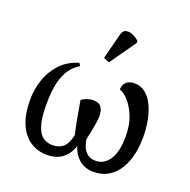

<svg xmlns="http://www.w3.org/2000/svg" viewBox="-141 -945 1081 1093"><g transform="rotate(20 399.0 -399.0)"><path d="M255 10Q201 10 156.5 -18.5Q112 -47 86 -105.5Q60 -164 60 -254Q60 -315 79.5 -374Q99 -433 141 -479Q183 -525 252 -546L262 -530Q217 -502 194 -459.5Q171 -417 163.5 -366Q156 -315 156 -260Q156 -174 171.5 -129Q187 -84 212.5 -68.5Q238 -53 267 -53Q306 -53 330.5 -73.5Q355 -94 368 -149Q361 -179 354 -215Q347 -251 341 -286.5Q335 -322 330 -350Q345 -360 362.5 -366.5Q380 -373 399 -373Q436 -373 449.5 -352Q463 -331 463 -299Q463 -284 458.5 -254.5Q454 -225 448 -196Q442 -167 438 -151Q446 -101 469 -77Q492 -53 528 -53Q579 -53 611 -100.5Q643 -148 643 -242Q643 -313 621.5 -364.5Q600 -416 571.5 -446Q543 -476 520 -482Q520 -511 538.5 -527.5Q557 -544 588 -544Q626 -544 654.5 -521Q683 -498 701.5 -459Q720 -420 729 -372Q738 -324 738 -274Q738 -189 714.5 -125Q691 -61 646.5 -25.5Q602 10 539 10Q485 10 450.5 -20Q416 -50 402 -97Q389 -50 352 -20Q315 10 255 10ZM409 -606 374 -620 414 -776Q421 -802 439 -806.5Q457 -811 479 -802Q501 -793 520 -776V-764Z"/></g></svg>

Font: NotoSerif-Regular
Style: Regular
Weight: 400
Designer: Monotype Design Team
Foundry: Monotype Imaging Inc.
Version: Version 2.007; ttfautohint (v1.8) -l 8 -r 50 -G 200 -x 14 -D